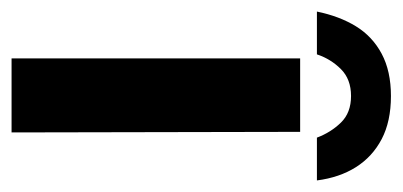

<svg xmlns="http://www.w3.org/2000/svg" viewBox="-213 -494 696 332"><g transform="rotate(90 135.0 -328.0)"><path d="M70 0V-499H197L198 0ZM135 -656Q179 -656 209.5 -640Q240 -624 258 -595.5Q276 -567 281 -528H207Q198 -552 181 -569.5Q164 -587 135 -587Q106 -587 88.5 -569.5Q71 -552 63 -528H-11Q-3 -567 14.5 -595.5Q32 -624 62 -640Q92 -656 135 -656Z"/></g></svg>

Font: Maven Pro SemiBold
Style: Regular
Weight: 600
Designer: Joe Prince
Foundry: Joe Prince
Version: Version 2.103